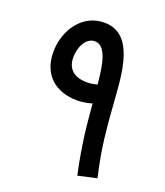

<svg xmlns="http://www.w3.org/2000/svg" viewBox="-128 -766 737 859"><g transform="rotate(20 240.0 -336.5)"><path d="M341 6 430 -14C399 -145 392 -234 381 -388C371 -535 349 -679 221 -679C118 -679 51 -583 51 -478C51 -370 121 -310 225 -310C250 -310 271 -314 295 -321C303 -225 311 -132 341 6ZM143 -486C143 -533 167 -586 210 -586C261 -586 278 -511 287 -408C271 -404 256 -401 239 -401C174 -401 143 -433 143 -486Z"/></g></svg>

Font: Noto Sans Arabic Cond Med
Style: Regular
Weight: 500
Width: 3
Designer: Monotype Design Team, Nadine Chahine, Nizar Qandah and Khaled Hosny
Foundry: Monotype Imaging Inc.
Version: Version 2.012